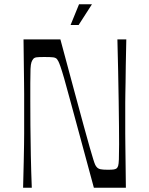

<svg xmlns="http://www.w3.org/2000/svg" viewBox="-20 -886 702 906"><path d="M89 0Q91 -75 92 -123.5Q93 -172 93.5 -203Q94 -234 94 -256Q94 -278 94 -299Q94 -320 94 -350Q94 -380 94 -401Q94 -422 94 -444Q94 -466 93.5 -497Q93 -528 92.5 -576.5Q92 -625 91 -700H265Q303 -558 330 -458.5Q357 -359 374.5 -294.5Q392 -230 403 -192Q414 -154 420 -134.5Q426 -115 429.5 -108Q433 -101 437 -97Q443 -90 454 -87.5Q465 -85 489 -85Q509 -85 517.5 -86.5Q526 -88 531 -92Q535 -96 537.5 -103.5Q540 -111 541 -134Q542 -157 542 -206Q542 -237 541.5 -290Q541 -343 540 -409.5Q539 -476 537.5 -550.5Q536 -625 534 -700H576Q574 -625 573.5 -576.5Q573 -528 572.5 -497Q572 -466 571.5 -444Q571 -422 571 -401Q571 -380 571 -350Q571 -320 571 -299Q571 -278 571 -256Q571 -234 571.5 -203Q572 -172 572.5 -123.5Q573 -75 574 0H423Q384 -145 356.5 -245.5Q329 -346 311.5 -411.5Q294 -477 283 -515Q272 -553 265.5 -571.5Q259 -590 255.5 -596.5Q252 -603 249 -607Q243 -614 230.5 -615.5Q218 -617 189 -617Q162 -617 152 -615.5Q142 -614 137 -608Q132 -602 128.5 -592.5Q125 -583 124 -561Q123 -539 123 -494Q123 -463 123 -411Q123 -359 123.5 -293Q124 -227 125.5 -152Q127 -77 130 0ZM313 -768 353 -866H414L351 -768Z"/></svg>

Font: Ojuju
Style: Regular
Weight: 400
Designer: Chisaokwu Joboson, Mirko Velimirovic
Foundry: Udi Foundry
Version: Version 1.000